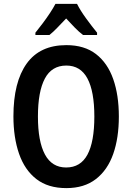

<svg xmlns="http://www.w3.org/2000/svg" viewBox="-20 -957 680 987"><path d="M591 -358Q591 -248 562 -165.5Q533 -83 473 -36.5Q413 10 321 10Q227 10 167 -36.5Q107 -83 78 -166.5Q49 -250 49 -359Q49 -535 117 -630Q185 -725 321 -725Q414 -725 473.5 -679Q533 -633 562 -550.5Q591 -468 591 -358ZM175 -358Q175 -230 211 -163Q247 -96 320 -96Q394 -96 429.5 -162Q465 -228 465 -358Q465 -487 429.5 -553.5Q394 -620 321 -620Q246 -620 210.5 -553Q175 -486 175 -358ZM376 -937Q393 -903 422.5 -862.5Q452 -822 479 -789V-777H407Q386 -793 364.5 -815Q343 -837 320 -862Q296 -837 274.5 -814.5Q253 -792 234 -777H162V-789Q179 -810 199 -836.5Q219 -863 236.5 -889.5Q254 -916 265 -937Z"/></svg>

Font: Noto Sans Khmer UI Condensed SemiBold
Style: Regular
Weight: 600
Width: 3
Designer: Danh Hong and the Monotype Design Team
Foundry: Monotype Imaging Inc.
Version: Version 2.002; ttfautohint (v1.8.4.7-5d5b)